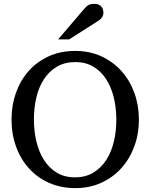

<svg xmlns="http://www.w3.org/2000/svg" viewBox="-20 -948 771 984"><path d="M691.9 -335Q691.9 -262.2 668.5 -198.2Q645 -134.3 602.3 -86.7Q559.6 -39.1 499.5 -11.5Q439.5 16.1 366.2 16.1Q292.5 16.1 232.2 -10.5Q171.9 -37.1 128.9 -84.5Q85.9 -131.8 62.5 -196Q39.1 -260.3 39.1 -335.9Q39.1 -409.2 62 -473.1Q85 -537.1 127.4 -584.7Q169.9 -632.3 230.2 -659.7Q290.5 -687 365.2 -687Q439.5 -687 499.8 -659.2Q560.1 -631.3 602.8 -583.5Q645.5 -535.6 668.7 -471.7Q691.9 -407.7 691.9 -335ZM576.2 -334Q576.2 -395 563 -449Q549.8 -502.9 523.4 -543.2Q497.1 -583.5 457.8 -606.7Q418.5 -629.9 366.2 -629.9Q312 -629.9 272 -606.4Q231.9 -583 205.6 -542.7Q179.2 -502.4 166.5 -449Q153.8 -395.5 153.8 -335.9Q153.8 -275.9 166.7 -221.9Q179.7 -168 205.8 -127.4Q231.9 -86.9 271.2 -63Q310.5 -39.1 363.8 -39.1Q418 -39.1 457.8 -63Q497.6 -86.9 523.9 -127.2Q550.3 -167.5 563.2 -220.9Q576.2 -274.4 576.2 -334ZM509.8 -883.3Q509.8 -869.6 503.2 -859.9Q496.6 -850.1 486.8 -843.3L334.5 -746.1H277.8L410.6 -901.4Q416.5 -907.7 421.4 -912.8Q426.3 -918 432.1 -921.4Q438 -924.8 445.6 -926.5Q453.1 -928.2 463.9 -928.2Q477.1 -928.2 485.8 -924.1Q494.6 -919.9 500 -913.6Q505.4 -907.2 507.6 -899.2Q509.8 -891.1 509.8 -883.3Z"/></svg>

Font: Tagmukay Beta
Style: Regular
Weight: 400
Designer: Peter Martin
Foundry: SIL International
Version: Version 2.000; dev 82b92eM